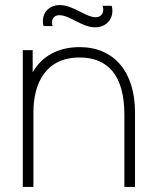

<svg xmlns="http://www.w3.org/2000/svg" viewBox="-20 -738 613 758"><path d="M356 -630C404 -630 433 -670 421 -715H385C393 -692 383 -670 358 -670C318 -670 269 -718 216 -718C170 -718 140 -681 152 -635H188C181 -653 186 -678 215 -678C255 -678 304 -630 356 -630ZM70 0H112V-295C112 -411 162 -511 294 -511C406 -511 471 -440 471 -286V0H513V-294C513 -454 431 -552 294 -552C218 -552 149 -522.5 109 -452.5V-540H70Z"/></svg>

Font: Hauora ExtraLight
Style: Regular
Weight: 200
Designer: Mikhail Sharanda
Foundry: WCYS & Co.
Version: Version 1.010